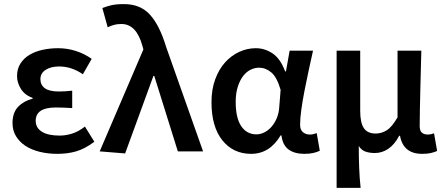

<svg xmlns="http://www.w3.org/2000/svg" viewBox="-20 -738 2166 936"><path d="M260 12Q213 12 173 2Q133 -8 104 -27Q75 -46 58 -74Q41 -102 41 -138Q41 -189 68.5 -217.5Q96 -246 139 -257V-261Q101 -274 82 -304.5Q63 -335 63 -367Q63 -402 79.5 -428Q96 -454 123.5 -470.5Q151 -487 187 -495Q223 -503 263 -503Q308 -503 350 -489.5Q392 -476 427 -451L384 -376Q329 -414 268 -414Q228 -414 202.5 -397.5Q177 -381 177 -352Q177 -324 198.5 -308Q220 -292 267 -292Q282 -292 298 -293Q314 -294 332 -296V-211Q290 -214 252 -214Q154 -214 154 -149Q154 -115 184 -96Q214 -77 271 -77Q300 -77 331 -86.5Q362 -96 394 -121L440 -47Q393 -12 351 0Q309 12 260 12Z M590 10 466 0 679 -497 674 -515Q645 -621 572 -621Q550 -621 535 -616.5Q520 -612 505 -605L479 -699Q500 -707 523 -712.5Q546 -718 585 -718Q664 -718 711 -666.5Q758 -615 790 -509L970 0H847L732 -368H728Z M1204 12Q1117 12 1064 -54Q1011 -120 1011 -240Q1011 -302 1029 -351Q1047 -400 1077 -433.5Q1107 -467 1146 -485Q1185 -503 1227 -503Q1271 -503 1309 -477.5Q1347 -452 1370 -390H1374L1392 -491H1506Q1496 -446 1485 -395.5Q1474 -345 1464.5 -296Q1455 -247 1449 -204Q1443 -161 1443 -130Q1443 -105 1457 -93.5Q1471 -82 1491 -82Q1505 -82 1524 -89L1539 -3Q1527 3 1508.5 7.5Q1490 12 1464 12Q1416 12 1387 -9Q1358 -30 1352 -78H1348Q1295 12 1204 12ZM1230 -83Q1250 -83 1269.5 -93Q1289 -103 1304 -120.5Q1319 -138 1329 -161.5Q1339 -185 1341 -212L1348 -300Q1330 -362 1302.5 -385Q1275 -408 1243 -408Q1222 -408 1201.5 -398Q1181 -388 1165 -367Q1149 -346 1139 -314.5Q1129 -283 1129 -241Q1129 -163 1156 -123Q1183 -83 1230 -83Z M1621 178V-491H1736V-198Q1736 -139 1754 -113Q1772 -87 1811 -87Q1840 -87 1865.5 -103Q1891 -119 1918 -166V-491H2034Q2033 -445 2031.5 -395.5Q2030 -346 2029 -298Q2028 -250 2027 -205Q2026 -160 2026 -123Q2026 -100 2037 -91Q2048 -82 2066 -82Q2072 -82 2080 -83.5Q2088 -85 2096 -88L2111 -2Q2097 4 2080.5 8Q2064 12 2038 12Q1946 12 1930 -76H1926Q1904 -34 1873.5 -13Q1843 8 1807 8Q1783 8 1763 1.5Q1743 -5 1729 -26Q1729 6 1729.5 31.5Q1730 57 1731 80.5Q1732 104 1733.5 127.5Q1735 151 1738 178Z"/></svg>

Font: CV Source Sans Light
Style: Bold
Weight: 600
Designer: Paul D. Hunt
Foundry: Adobe Systems Incorporated
Version: Version 3.001